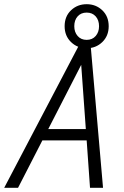

<svg xmlns="http://www.w3.org/2000/svg" viewBox="-62 -895 589 915"><path d="M-42 0 320 -690H369L429 0H367L351 -226H140L24 0ZM168 -280H347L325 -586ZM246 -770Q246 -817 276.5 -846Q307 -875 351 -875Q395 -875 425.5 -846Q456 -817 456 -770Q456 -724 425.5 -694.5Q395 -665 351 -665Q307 -665 276.5 -694.5Q246 -724 246 -770ZM292 -770Q292 -742 308 -723.5Q324 -705 351 -705Q378 -705 394 -723.5Q410 -742 410 -770Q410 -799 394 -817Q378 -835 351 -835Q324 -835 308 -817Q292 -799 292 -770Z"/></svg>

Font: Radio Canada Condensed Light
Style: Italic
Weight: 300
Width: 3
Italic angle: -12°
Designer: Charles Daoud, Etienne Aubert Bonn, Alexandre Saumier Demers, Jacques Le Bailly
Foundry: Radio-Canada
Version: Version 2.104; ttfautohint (v1.8.4.7-5d5b);gftools[0.9.28.de